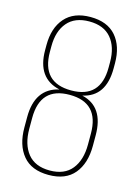

<svg xmlns="http://www.w3.org/2000/svg" viewBox="-110 -767 605 834"><g transform="rotate(15 192.5 -350.0)"><path d="M192 -705Q268 -705 307 -660Q346 -615 346 -538V-515Q346 -388 245 -366Q346 -343 346 -214V-167Q346 -88 307.5 -41.5Q269 5 192 5Q115 5 76.5 -41.5Q38 -88 38 -167V-214Q38 -342 142 -366Q38 -389 38 -515V-538Q38 -615 77.5 -660Q117 -705 192 -705ZM60 -538V-513Q60 -375 192 -375Q324 -375 324 -513V-538Q324 -606 290.5 -645.5Q257 -685 192 -685Q127 -685 93.5 -645.5Q60 -606 60 -538ZM60 -216V-167Q60 -97 93 -56Q126 -15 192 -15Q258 -15 291 -56Q324 -97 324 -167V-216Q324 -355 192 -355Q60 -355 60 -216Z"/></g></svg>

Font: Bebas Neue Light
Style: Regular
Weight: 300
Designer: Ryoichi Tsunekawa
Foundry: Ryoichi Tsunekawa
Version: Version 001.003; ttfautohint (v1.5.65-e2d9)